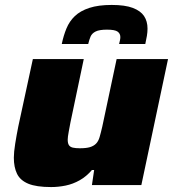

<svg xmlns="http://www.w3.org/2000/svg" viewBox="-20 -749 704 777"><path d="M187 8Q127 8 94.5 -5.5Q62 -19 49 -45.5Q36 -72 36 -111Q36 -133 41.5 -167.5Q47 -202 54 -237L113 -510H319L265 -253Q262 -237 258 -215.5Q254 -194 254 -184Q254 -169 259 -161.5Q264 -154 275 -151.5Q286 -149 303 -149Q329 -149 344 -153.5Q359 -158 368.5 -167.5Q378 -177 383 -194Q388 -211 394 -237L452 -510H660L552 0H352L361 -61H352Q330 -35 302.5 -19.5Q275 -4 245.5 2Q216 8 187 8ZM230 -571Q237 -605 249 -634Q261 -663 283 -684Q305 -705 341.5 -717Q378 -729 432 -729Q486 -729 517.5 -717Q549 -705 563 -684Q577 -663 577 -633Q577 -619 574.5 -604Q572 -589 568 -571H462Q464 -579 465.5 -586Q467 -593 467 -599Q467 -613 456 -621Q445 -629 413 -629Q382 -629 367 -621.5Q352 -614 346.5 -601Q341 -588 337 -571Z"/></svg>

Font: Saira Expanded ExtraBold
Style: Italic
Weight: 800
Width: 7
Italic angle: -12°
Designer: Hector Gatti with collaboration of the Omnibus-Type team
Foundry: Omnibus-Type
Version: Version 1.101